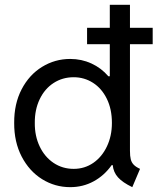

<svg xmlns="http://www.w3.org/2000/svg" viewBox="-20 -772 656 800"><path d="M449.7 -84H445.3Q414.6 -40.5 370.1 -16.4Q325.7 7.8 272.5 7.8Q209 7.8 155.5 -25.4Q102.1 -58.6 70.3 -119.6Q38.6 -180.7 39.1 -259.8Q38.6 -339.4 70.1 -399.9Q101.6 -460.4 155.3 -493.4Q209 -526.4 272.5 -526.4Q319.8 -526.4 360.8 -507.6Q401.9 -488.8 431.6 -454.1H437.5V-587.9H342.8V-656.2H437.5V-752H521.5V-656.2H616.2V-587.9H521.5V-143.6Q521.5 -121.1 524.9 -107.9Q528.3 -94.7 537.4 -85.4Q546.4 -76.2 563.5 -68.4L531.2 7.8Q490.7 -11.7 471.7 -33Q452.6 -54.2 449.7 -84ZM446.3 -259.8Q446.3 -317.4 425 -360.6Q403.8 -403.8 367.4 -427Q331.1 -450.2 287.1 -450.2Q240.2 -450.2 203.1 -426Q166 -401.9 145.3 -358.4Q124.5 -314.9 125 -259.8Q124.5 -205.6 145.3 -161.9Q166 -118.2 203.1 -93.3Q240.2 -68.4 287.1 -68.4Q332.5 -68.4 368.7 -93.3Q404.8 -118.2 425.5 -161.9Q446.3 -205.6 446.3 -259.8Z"/></svg>

Font: Reddit Sans Strawberry
Style: Regular
Weight: 400
Designer: Stephen Hutchings
Foundry: Reddit
Version: Version 1.013